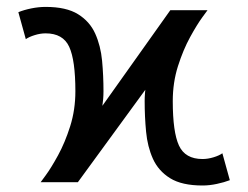

<svg xmlns="http://www.w3.org/2000/svg" viewBox="-20 -538 733 567"><path d="M490.2 -239.3Q490.2 -294.4 505.6 -342.8Q521 -391.1 541.5 -428.5Q562 -465.8 577.4 -486.8Q592.8 -507.8 592.8 -507.8H504.9Q504.9 -507.8 490.2 -483.4Q475.6 -459 456.1 -419.2Q436.5 -379.4 421.9 -332.3Q407.2 -285.2 407.2 -239.3Q407.2 -193.4 411.4 -149.2Q415.5 -105 431.6 -69.1Q447.8 -33.2 482.4 -11.7Q517.1 9.8 578.1 9.8Q598.6 9.8 620.4 5.1Q642.1 0.5 658.7 -5.9L636.7 -85.4Q627.4 -78.6 610.6 -73.5Q593.8 -68.4 578.1 -68.4Q526.9 -68.4 508.5 -108.2Q490.2 -147.9 490.2 -239.3ZM202.6 -268.6Q202.6 -213.9 187.3 -165.3Q171.9 -116.7 151.4 -79.3Q130.9 -42 115.5 -21Q100.1 0 100.1 0H188Q188 0 202.6 -24.4Q217.3 -48.8 236.8 -88.6Q256.3 -128.4 271 -175.5Q285.6 -222.7 285.6 -268.6Q285.6 -314.5 281.5 -358.6Q277.3 -402.8 261.2 -438.7Q245.1 -474.6 210.4 -496.1Q175.8 -517.6 114.7 -517.6Q94.2 -517.6 72.5 -513.2Q50.8 -508.8 34.2 -502L56.2 -422.4Q65.9 -429.2 82.5 -434.3Q99.1 -439.5 114.7 -439.5Q166 -439.5 184.3 -399.9Q202.6 -360.4 202.6 -268.6ZM580.6 -507.8H482.9L122.1 0H210Z"/></svg>

Font: Giphurs SC
Style: Regular
Weight: 400
Version: Version 0.920